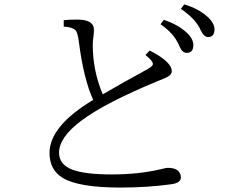

<svg xmlns="http://www.w3.org/2000/svg" viewBox="-20 -845 1040 865"><path d="M399.9 -395Q357.4 -487.3 335.9 -651.9Q330.1 -701.7 318.8 -710Q304.2 -723.1 267.1 -725.1V-753.9Q289.1 -756.8 328.1 -756.8Q403.3 -756.8 403.3 -710.9Q403.3 -700.7 401.4 -683.1Q397.9 -664.1 397.9 -642.1Q397.9 -526.9 442.9 -419.9Q525.9 -468.8 646 -534.2Q668.9 -547.4 668.9 -556.2Q668.9 -570.8 635.3 -597.2L654.3 -617.2Q753.9 -566.9 753.9 -523.9Q753.9 -509.3 734.4 -498.5Q725.1 -493.2 689 -479Q451.7 -380.9 345.7 -300.8Q246.1 -226.1 246.1 -157.2Q246.1 -104 304.7 -81.1Q361.3 -59.1 484.9 -59.1Q604.5 -59.1 706.1 -83Q728.5 -88.9 735.8 -88.9Q762.7 -88.9 777.8 -79.1Q794.9 -66.9 794.9 -45.9Q794.9 -21 752.9 -15.1Q644.5 0 522 0Q335 0 262.7 -43.5Q203.1 -79.6 203.1 -155.8Q203.1 -276.9 399.9 -395ZM718.3 -755.9Q782.7 -733.4 819.3 -699.7Q851.1 -670.9 851.1 -642.1Q851.1 -606.9 821.3 -606.9Q800.3 -606.9 788.1 -637.7Q764.6 -694.3 703.1 -735.8ZM810.1 -825.2Q873.5 -806.2 913.1 -771Q946.3 -741.2 946.3 -713.4Q946.3 -678.2 917.5 -678.2Q897.9 -678.2 883.3 -710.9Q860.8 -760.3 794.9 -805.2Z"/></svg>

Font: I.Ming
Style: Regular
Weight: 400
Designer: Ichiten Fonts Project
Version: Version 6.11; Dec 27, 2019